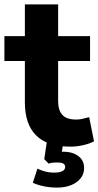

<svg xmlns="http://www.w3.org/2000/svg" viewBox="-21 -655 447 872"><path d="M299 11Q194 11 143 -40Q92 -91 92 -190V-378H-1V-491H92V-635H243V-491H388V-378H243V-196Q243 -154 262.5 -133Q282 -112 325 -112Q338 -112 352.5 -115Q367 -118 384 -123L406 -13Q385 -2 356 4.5Q327 11 299 11ZM237 197Q207 197 178 191Q149 185 128 175L149 111Q166 119 184.5 124Q203 129 223 129Q249 129 262 122.5Q275 116 275 103Q275 93 266.5 88Q258 83 238 83Q229 83 220.5 83.5Q212 84 200 88L180 68L193 -20H269L256 56L219 42Q231 38 243 36Q255 34 265 34Q295 34 316 43Q337 52 349 68Q361 84 361 108Q361 135 345 155Q329 175 301.5 186Q274 197 237 197Z"/></svg>

Font: Nunito Sans 12pt ExtraBold
Style: Regular
Weight: 800
Designer: Vernon Adams
Foundry: Vernon Adams
Version: Version 3.101;gftools[0.9.27]